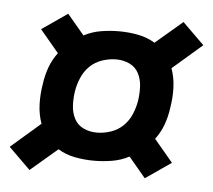

<svg xmlns="http://www.w3.org/2000/svg" viewBox="-44 -605 588 530"><g transform="rotate(5 250.0 -340.0)"><path d="M56 -118 -4 -177 78 -248Q69 -273 68 -301Q67 -329 72 -358Q75 -381 83 -403.5Q91 -426 106 -446L54 -508L125 -557L172 -501Q195 -513 220 -517Q245 -521 269 -521Q269 -521 269 -521Q269 -521 269 -521Q296 -521 322 -516Q348 -511 369 -498L444 -562L504 -503L422 -432Q431 -407 432 -379Q433 -351 428 -322Q425 -299 417 -276.5Q409 -254 394 -234L446 -172L375 -123L328 -179Q305 -167 280 -163Q255 -159 231 -159Q231 -159 231 -159Q231 -159 231 -159Q204 -159 178 -164Q152 -169 131 -182ZM232 -237Q251 -237 270.5 -243.5Q290 -250 304.5 -264Q319 -278 327 -297Q335 -316 338 -335Q341 -355 340 -374.5Q339 -394 330.5 -410.5Q322 -427 305 -435Q288 -443 268 -443Q249 -443 229.5 -436.5Q210 -430 195.5 -416Q181 -402 173 -383Q165 -364 162 -345Q159 -325 160 -305.5Q161 -286 169.5 -269.5Q178 -253 195 -245Q212 -237 232 -237Z"/></g></svg>

Font: Iosevka SS04 Extrabold
Style: Italic
Weight: 800
Italic angle: -9°
Monospace: yes
Designer: Belleve Invis
Foundry: Belleve Invis
Version: Version 19.0.0; ttfautohint (v1.8.4)